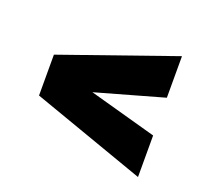

<svg xmlns="http://www.w3.org/2000/svg" viewBox="-73 -514 561 521"><g transform="rotate(20 207.5 -253.5)"><path d="M371 -79 43 -195V-313L371 -428V-308L176 -253L371 -199Z"/></g></svg>

Font: Saira UltraCondensed Black
Style: Regular
Weight: 900
Width: 1
Designer: Hector Gatti with collaboration of the Omnibus-Type team
Foundry: Omnibus-Type
Version: Version 1.101